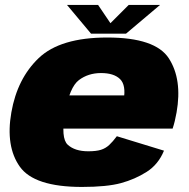

<svg xmlns="http://www.w3.org/2000/svg" viewBox="-20 -751 764 778"><path d="M312 6.5 337.5 -138Q283.5 -138 254.5 -164.5Q225.5 -191 244 -295.5Q262 -398 299.8 -426.5Q337.5 -455 389.5 -455Q441.5 -455 466.5 -430.5Q491.5 -406 481 -346L490.5 -364.5H237L213.5 -230H679.5Q689 -258.5 695.5 -295.5Q719 -429 664.5 -514Q610 -599 414.5 -599Q224.5 -599 137.2 -516Q50 -433 26 -295.5Q2 -158 60.2 -75.8Q118.5 6.5 312 6.5ZM337.5 -138 312 6.5Q413 6.5 470 -9Q527 -24.5 574.2 -54.5Q621.5 -84.5 644.5 -140.5L453.5 -199Q437 -177 422.5 -163.5Q408 -150 389 -144Q370 -138 337.5 -138ZM349 -614.5H490.5L628.5 -731H501.5L427.5 -657L377.5 -731H251.5Z"/></svg>

Font: Anybody UltraCondensed Thin Black
Style: Italic
Weight: 900
Italic angle: -10°
Version: Version 1.111